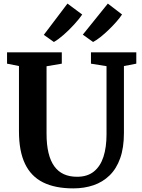

<svg xmlns="http://www.w3.org/2000/svg" viewBox="-20 -1032 783 1060"><path d="M384.9 8Q284.3 8 217.8 -25.1Q151.2 -58.2 118 -127.9Q84.7 -197.6 84.7 -306.6V-667.3L18.9 -680.5V-743H321.2V-680.5L237 -666.2V-293.9Q237 -233 247.8 -188.2Q258.5 -143.4 279.8 -114Q301.1 -84.6 332.5 -70.3Q363.9 -56.1 405.4 -56.1Q462.4 -56.1 498.3 -85Q534.2 -114 551.2 -166.4Q568.1 -218.9 568.1 -290V-666.7L482.2 -680.5V-743H732.5V-680.5L664.2 -667.3V-298Q664.2 -216.5 643.5 -158.4Q622.9 -100.4 585 -63.6Q547.2 -26.8 496.2 -9.4Q445.2 8 384.9 8ZM493.5 -800.5 437.2 -840.7 575.4 -1012.2 653.8 -952.1Q641.7 -933.6 622.2 -911.4Q602.7 -889.3 580 -867.4Q557.3 -845.4 535 -827.7Q512.6 -809.9 494.5 -800.5ZM277 -800.5 221.9 -839.6 352.5 -1012.2 433.9 -951.7Q417.2 -927.4 389.4 -896.9Q361.7 -866.5 331.7 -840.1Q301.7 -813.8 278 -800.5Z"/></svg>

Font: Merriweather Light
Style: Regular
Weight: 300
Version: Version 2.100